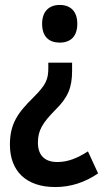

<svg xmlns="http://www.w3.org/2000/svg" viewBox="-20 -568 423 775"><path d="M292 -472C292 -523 264 -548 221 -548C179 -548 150 -523 150 -472C150 -419 179 -396 221 -396C265 -396 292 -421 292 -472ZM271 -282V-315H175V-293C175 -247 165 -225 116 -176C52 -113 20 -69 20 16C20 122 85 187 203 187C266 187 323 168 376 132L335 43C293 70 255 86 211 86C161 86 133 59 133 8C133 -42 152 -72 203 -124C254 -174 271 -214 271 -282Z"/></svg>

Font: Noto Sans Armenian Condensed SemiBold
Style: Regular
Weight: 600
Width: 3
Designer: Monotype Design Team
Foundry: Monotype Imaging Inc.
Version: Version 2.008